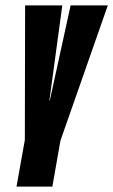

<svg xmlns="http://www.w3.org/2000/svg" viewBox="-20 -695 422 715"><path d="M41.5 0 72.5 -174 73.5 -675H212L164 -321H165.5L243 -675H381.5L205 -171L175 0Z"/></svg>

Font: Anybody UltraCondensed Regular
Style: Bold Italic
Weight: 700
Width: 1
Italic angle: -10°
Designer: Tyler Finck
Foundry: Etcetera Type Company
Version: Version 1.010; ttfautohint (v1.8.3) -l 8 -r 50 -G 200 -x 14 